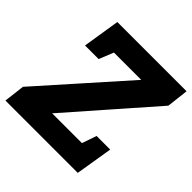

<svg xmlns="http://www.w3.org/2000/svg" viewBox="-193 -857 1008 1008"><g transform="rotate(45 311.0 -353.5)"><path d="M-8 0 6 -116 431 -594 446 -581H182L224 -599L184 -500H83L116 -707H630L616 -586L190 -100L187 -126H464L426 -103L462 -207H563L529 0Z"/></g></svg>

Font: Bitter Thin ExtraBold
Style: Italic
Weight: 800
Italic angle: -9°
Version: Version 2.002